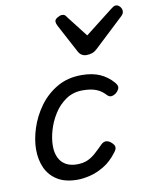

<svg xmlns="http://www.w3.org/2000/svg" viewBox="-94 -919 812 1009"><g transform="rotate(-10 312.5 -414.5)"><path d="M238 19Q173 19 131.5 -6.5Q90 -32 70 -75.5Q50 -119 50 -175Q50 -228 69.5 -288Q89 -348 127 -400.5Q165 -453 221.5 -486Q278 -519 352 -519Q410 -519 450.5 -501Q491 -483 521 -448Q536 -430 531.5 -417.5Q527 -405 515 -394Q502 -384 489 -382.5Q476 -381 463 -396Q444 -417 416 -428Q388 -439 344 -439Q294 -439 255.5 -413Q217 -387 191.5 -346.5Q166 -306 153 -261.5Q140 -217 140 -178Q140 -142 152.5 -115.5Q165 -89 189.5 -75Q214 -61 248 -61Q282 -61 305.5 -71.5Q329 -82 349.5 -100.5Q370 -119 395 -144Q409 -156 423 -153.5Q437 -151 448 -140Q462 -128 463 -116Q464 -104 452 -89Q419 -45 380.5 -22Q342 1 305 10Q268 19 238 19ZM594 -848Q606 -848 615.5 -837Q625 -826 625 -814Q625 -804 621.5 -798.5Q618 -793 614 -789L455 -640Q441 -627 427.5 -622.5Q414 -618 397 -618Q384 -618 373 -624.5Q362 -631 355 -644L274 -796Q270 -804 268.5 -809.5Q267 -815 267 -819Q267 -831 282 -839.5Q297 -848 306 -848Q317 -848 322.5 -843Q328 -838 332 -831L419 -719L565 -833Q572 -838 578.5 -843Q585 -848 594 -848Z"/></g></svg>

Font: Playwrite DK Loopet
Style: Regular
Weight: 400
Designer: Veronika Burian, José Scaglione
Foundry: TypeTogether
Version: Version 1.002